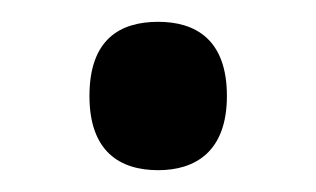

<svg xmlns="http://www.w3.org/2000/svg" viewBox="-20 -149 290 176"><path d="M125 7C159 7 188 -10 188 -61C188 -113 159 -129 125 -129C90 -129 62 -113 62 -61C62 -10 90 7 125 7Z"/></svg>

Font: Noto Fangsong KSS Rotated
Style: Regular
Weight: 400
Designer: LIU Zhao, ZHANG Congyu, Kushim JIANG
Foundry: Guyu Beijing Co. Ltd.
Version: Version 1.000;November 16, 2022;FontCreator 11.5.0.2427 64-b